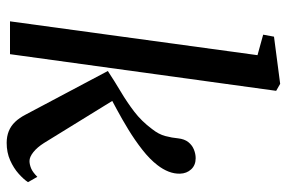

<svg xmlns="http://www.w3.org/2000/svg" viewBox="-162 -688 860 576"><g transform="rotate(90 268.0 -400.0)"><path d="M44 0 145.5 -742.5 84 -759.5 90 -792 231.5 -810.5 252.5 -798.5 142.5 0ZM408.5 10Q389.5 10 373.8 3.8Q358 -2.5 345.8 -15.2Q333.5 -28 323.5 -47.5L193 -293.5Q225 -314.5 255.8 -332.8Q286.5 -351 315 -372.8Q343.5 -394.5 367 -426Q383 -446 388.2 -466.2Q393.5 -486.5 395 -504Q397 -523 406.2 -534.8Q415.5 -546.5 428.8 -551.8Q442 -557 454.5 -557Q475.5 -557 488 -543.5Q500.5 -530 501 -510Q501.5 -493 494.8 -475.8Q488 -458.5 475.5 -442.5Q458 -419.5 429.2 -397Q400.5 -374.5 368.5 -355Q336.5 -335.5 307.5 -320Q278.5 -304.5 260 -294.5L270 -327.5L409 -102Q422 -81.5 436.5 -70Q451 -58.5 463 -58.5Q473 -58.5 484.8 -63.2Q496.5 -68 510.5 -82L526.5 -54Q518 -41 501.2 -26Q484.5 -11 461 -0.5Q437.5 10 408.5 10Z"/></g></svg>

Font: Merriweather 36pt
Style: Italic
Weight: 400
Italic angle: -7.8°
Version: Version 2.101